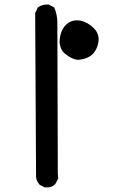

<svg xmlns="http://www.w3.org/2000/svg" viewBox="-20 -817 540 845"><path d="M185.5 -796.9Q188.5 -796.9 194.3 -796.9L218.8 -784.2Q232.4 -752 232.4 -716.8L234.4 -53.7L236.3 -31.2L222.7 -5.9Q212.9 2.9 203.6 5.4Q194.3 7.8 188.5 7.8Q182.6 7.8 176.8 7.8L154.3 -3.9Q139.6 -20.5 138.7 -39.1L134.8 -759.8L146.5 -784.2Q164.1 -796.9 185.5 -796.9ZM323.2 -553.7Q296.9 -555.7 266.6 -580.1Q252 -592.8 247.1 -607.9Q242.2 -623 242.2 -631.8Q242.2 -640.6 243.2 -647.5Q249 -688.5 272.5 -710Q292 -727.5 317.4 -727.5Q325.2 -727.5 332 -726.6Q366.2 -719.7 392.6 -693.4Q414.1 -671.9 414.1 -643.6Q414.1 -623 403.3 -600.6Q381.8 -557.6 323.2 -553.7Z"/></svg>

Font: JasonHandwriting2
Style: SemiBold
Weight: 600
Version: Version 1.04.7